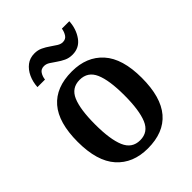

<svg xmlns="http://www.w3.org/2000/svg" viewBox="-215 -865 989 989"><g transform="rotate(-45 279.5 -370.0)"><path d="M278 10Q170 10 108 -59.5Q46 -129 46 -270Q46 -410 105.5 -479Q165 -548 281 -548Q389 -548 451 -479Q513 -410 513 -270Q513 -129 453.5 -59.5Q394 10 278 10ZM280 -48Q339 -48 362.5 -104.5Q386 -161 386 -270Q386 -379 362 -434Q338 -489 279 -489Q220 -489 196.5 -434Q173 -379 173 -270Q173 -161 197 -104.5Q221 -48 280 -48ZM345 -606Q320 -606 300 -615.5Q280 -625 262.5 -637.5Q245 -650 230 -659.5Q215 -669 199 -669Q177 -669 166.5 -652.5Q156 -636 154 -616H99Q101 -652 115 -682.5Q129 -713 153 -731.5Q177 -750 211 -750Q235 -750 255 -740.5Q275 -731 292.5 -718.5Q310 -706 325.5 -696.5Q341 -687 355 -687Q377 -687 387.5 -703.5Q398 -720 401 -740H455Q452 -686 423.5 -646Q395 -606 345 -606Z"/></g></svg>

Font: Noto Serif Hebrew SemiCondensed SemiBold
Style: Regular
Weight: 600
Width: 4
Designer: Monotype Design Team
Foundry: Monotype Imaging Inc.
Version: Version 2.004; ttfautohint (v1.8.4.7-5d5b)